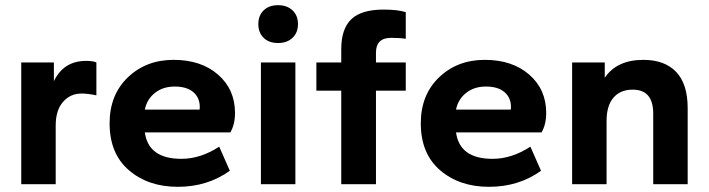

<svg xmlns="http://www.w3.org/2000/svg" viewBox="-20 -711 2736 741"><path d="M195 0H62V-470H188V-398Q226 -476 312 -476Q340 -476 352 -470V-343Q319 -350 295 -350Q251 -350 223 -317.5Q195 -285 195 -227Z M666 10Q552 10 477.5 -54Q403 -118 403 -235Q403 -345 473.5 -412.5Q544 -480 650 -480Q756 -480 821.5 -423Q887 -366 887 -275Q887 -231 869 -200H539Q553 -98 680 -98Q754 -98 826 -145L867 -52Q781 10 666 10ZM654 -377Q609 -377 578 -352.5Q547 -328 539 -288H750Q751 -290 751 -298Q751 -334 726 -355.5Q701 -377 654 -377Z M1120 0H987V-470H1120ZM1109 -565Q1088 -545 1053 -545Q1018 -545 997.5 -565Q977 -585 977 -618Q977 -651 997.5 -671Q1018 -691 1053 -691Q1088 -691 1109 -671Q1130 -651 1130 -618Q1130 -585 1109 -565Z M1431 0H1297V-361H1201V-470H1297V-521Q1297 -600 1336 -637Q1375 -674 1460 -674Q1516 -674 1546 -664V-561Q1526 -565 1490 -565Q1431 -565 1431 -508V-470H1546V-361H1431Z M1867 10Q1753 10 1678.5 -54Q1604 -118 1604 -235Q1604 -345 1674.5 -412.5Q1745 -480 1851 -480Q1957 -480 2022.5 -423Q2088 -366 2088 -275Q2088 -231 2070 -200H1740Q1754 -98 1881 -98Q1955 -98 2027 -145L2068 -52Q1982 10 1867 10ZM1855 -377Q1810 -377 1779 -352.5Q1748 -328 1740 -288H1951Q1952 -290 1952 -298Q1952 -334 1927 -355.5Q1902 -377 1855 -377Z M2634 0H2501V-273Q2501 -365 2422 -365Q2374 -365 2347.5 -334Q2321 -303 2321 -244V0H2188V-470H2314V-411Q2361 -480 2463 -480Q2545 -480 2589.5 -433.5Q2634 -387 2634 -293Z"/></svg>

Font: Gantari
Style: Bold
Weight: 700
Designer: Anugrah Pasau
Foundry: Lafontype
Version: Version 1.000